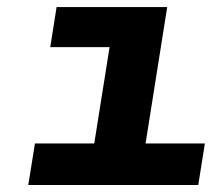

<svg xmlns="http://www.w3.org/2000/svg" viewBox="-20 -530 640 550"><path d="M61 0 80.1 -119.1H250L293.9 -395H124L142.1 -509.8H459L397 -119.1H566.9L547.9 0Z"/></svg>

Font: Office Code Pro Bold Italic
Style: Regular
Weight: 700
Italic angle: -9°
Designer: Nathan Rutzky & Paul D. Hunt
Foundry: Adobe Systems Incorporated
Version: Version 1.004;PS 001.004;hotconv 1.0.70;makeotf.lib2.5.58329